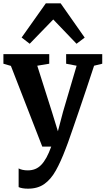

<svg xmlns="http://www.w3.org/2000/svg" viewBox="-20 -881 634 1154"><path d="M148.5 253Q130.5 253 116 250.5Q101.5 248 92 243.5V131Q99 136 114.2 139.5Q129.5 143 146.5 143Q171 143 190.8 135.2Q210.5 127.5 227.2 110.5Q244 93.5 259 66.2Q274 39 288 0H234L45.5 -485L0.5 -498V-555.5H276V-498L204 -486L292 -209L328 -92L359 -209.5L440.5 -486L377.5 -498V-555.5H594.5V-498L545.5 -486Q522.5 -415.5 499.2 -346.2Q476 -277 455 -215.5Q434 -154 417 -105Q400 -56 389 -24.8Q378 6.5 374.5 13.5Q345.5 90.5 315.5 144Q285.5 197.5 246 225.2Q206.5 253 148.5 253ZM158.5 -618 110 -655.5 255.5 -861H344.5L489 -655L440 -618L300 -764Z"/></svg>

Font: Merriweather Light 18pt
Style: Bold
Weight: 700
Version: Version 2.100